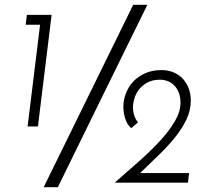

<svg xmlns="http://www.w3.org/2000/svg" viewBox="-20 -761 874 800"><path d="M564 -40H768L763 0H458Q511 -46 560.5 -90Q610 -134 648 -175.5Q686 -217 709 -256.5Q732 -296 732 -332Q732 -359 724 -377.5Q716 -396 703.5 -407.5Q691 -419 676 -424Q661 -429 648 -429Q615 -429 593 -416.5Q571 -404 558 -386.5Q545 -369 539.5 -349.5Q534 -330 534 -315Q534 -277 555 -251L527 -227Q510 -241 502 -266Q494 -291 494 -315Q494 -345 505 -373Q516 -401 536 -422Q556 -443 585.5 -456Q615 -469 653 -469Q681 -469 704 -459Q727 -449 742.5 -432Q758 -415 766.5 -392Q775 -369 775 -342Q775 -301 756.5 -262.5Q738 -224 708 -187Q678 -150 640 -113.5Q602 -77 564 -40ZM162 19 535 -741H594Q500 -550 407.5 -361.5Q315 -173 221 19ZM87 -658 92 -699H195L138 -234H95L147 -658Z"/></svg>

Font: Josefin Sans
Style: Italic
Weight: 400
Italic angle: -7.5°
Designer: Santiago Orozco
Foundry: Typemade